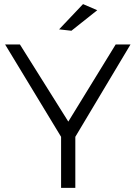

<svg xmlns="http://www.w3.org/2000/svg" viewBox="-20 -916 662 936"><path d="M454.1 -866.2 328.1 -766.1 268.1 -772.9 384.8 -896ZM616.2 -699.2 347.2 -249V0H277.8V-249L4.9 -699.2H77.1L313 -323.2L543.9 -699.2Z"/></svg>

Font: Montserrat arm Light
Style: Regular
Weight: 300
Designer: Julieta Ulanovsky
Foundry: Julieta Ulanovsky
Version: Version 6.000;PS 006.000;hotconv 1.0.88;makeotf.lib2.5.64775